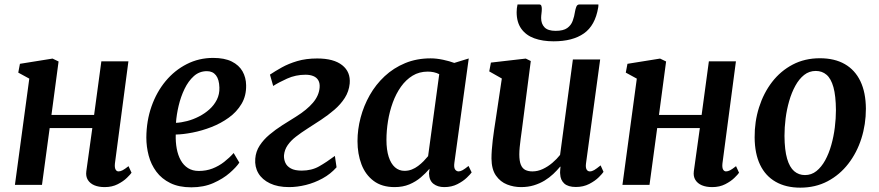

<svg xmlns="http://www.w3.org/2000/svg" viewBox="-20 -830 3946 862"><path d="M496 -96.5Q494 -78 498.8 -69.2Q503.5 -60.5 512 -60.5Q520.5 -60.5 530.2 -65.5Q540 -70.5 557 -84L570.5 -54.5Q566 -47.5 550 -31.8Q534 -16 508.5 -3Q483 10 450 10Q423 10 403.5 1.8Q384 -6.5 374.2 -22.5Q364.5 -38.5 367.5 -61L394.5 -255H203L168.5 0H47L111.5 -477L62 -504L69.5 -543.5L216 -567L243 -554L211 -314H402.5L435 -554.5H556.5Z M1054.5 -100Q1041 -79.5 1011.2 -53.5Q981.5 -27.5 938 -8.2Q894.5 11 839 11Q783.5 11 744.8 -8Q706 -27 682 -59.2Q658 -91.5 647.5 -131.5Q637 -171.5 637 -212.5Q637.5 -287.5 660.2 -352.2Q683 -417 723.5 -465.8Q764 -514.5 818.5 -542.2Q873 -570 937 -570Q988 -570 1020.5 -553.8Q1053 -537.5 1068.8 -509.8Q1084.5 -482 1085 -447.5Q1086 -400 1064.5 -363.8Q1043 -327.5 1007.2 -301.8Q971.5 -276 929 -259.5Q886.5 -243 844.2 -234.8Q802 -226.5 769 -226Q768 -192 773.5 -162.5Q779 -133 791.5 -110.5Q804 -88 824.2 -75.2Q844.5 -62.5 872.5 -62.5Q906 -62.5 934.2 -73.5Q962.5 -84.5 986.2 -103Q1010 -121.5 1029 -143ZM909 -510.5Q875 -510.5 850.2 -488.2Q825.5 -466 808.5 -430.8Q791.5 -395.5 782 -355.2Q772.5 -315 770 -278.5Q793 -279.5 820 -286.5Q847 -293.5 873 -306.8Q899 -320 920 -338.8Q941 -357.5 953.5 -382.2Q966 -407 965 -437Q964 -473.5 949.5 -492Q935 -510.5 909 -510.5Z M1278 10Q1227 10 1192 -6.8Q1157 -23.5 1140 -52.2Q1123 -81 1126 -117.5Q1128.5 -150 1145.8 -176.5Q1163 -203 1189.8 -225.5Q1216.5 -248 1247.5 -267.8Q1278.5 -287.5 1308.5 -306Q1358 -337 1385 -368.8Q1412 -400.5 1415 -437Q1416.5 -456.5 1409.2 -469.2Q1402 -482 1387.2 -488.2Q1372.5 -494.5 1351.5 -494.5Q1307.5 -494.5 1268.8 -477Q1230 -459.5 1206.5 -444L1192 -495Q1215 -510.5 1245 -527.2Q1275 -544 1314.5 -555.8Q1354 -567.5 1404.5 -567.5Q1478.5 -567.5 1516.5 -537.2Q1554.5 -507 1550 -455Q1546.5 -419.5 1528 -390.5Q1509.5 -361.5 1481.2 -337.2Q1453 -313 1421.5 -292.2Q1390 -271.5 1361 -253Q1332 -234.5 1308.8 -216.5Q1285.5 -198.5 1271.5 -178.2Q1257.5 -158 1255 -133Q1254 -115.5 1261 -99.5Q1268 -83.5 1285.8 -73.8Q1303.5 -64 1334.5 -64Q1379 -64 1412.5 -83Q1446 -102 1483.5 -130L1491 -79Q1464 -48.5 1427.8 -28.8Q1391.5 -9 1352.8 0.5Q1314 10 1278 10Z M2020 -99.5Q2017 -78 2023.2 -69.2Q2029.5 -60.5 2039 -60.5Q2047 -60.5 2057.2 -66.2Q2067.5 -72 2083.5 -85L2097.5 -56Q2092.5 -48.5 2076 -32.5Q2059.5 -16.5 2033.5 -3.2Q2007.5 10 1974.5 10Q1945 10 1926 -4.8Q1907 -19.5 1906 -51.5L1908.5 -72.5Q1891.5 -52.5 1869.2 -33.5Q1847 -14.5 1817.8 -2.2Q1788.5 10 1751.5 10Q1694.5 10 1657.5 -17.8Q1620.5 -45.5 1602.8 -92.2Q1585 -139 1585 -196.5Q1585 -249 1599 -302Q1613 -355 1640 -402.8Q1667 -450.5 1707 -487.8Q1747 -525 1798.8 -546.5Q1850.5 -568 1913.5 -568Q1939 -568 1968.8 -561.8Q1998.5 -555.5 2019.5 -547.5L2084.5 -567.5ZM1952 -497Q1940.5 -503 1927.2 -505.8Q1914 -508.5 1900.5 -508.5Q1862 -508.5 1832.2 -490.2Q1802.5 -472 1780.2 -440.8Q1758 -409.5 1743.5 -369.8Q1729 -330 1722 -286.8Q1715 -243.5 1715 -202Q1715 -157.5 1725 -126.2Q1735 -95 1753.2 -79Q1771.5 -63 1796 -63Q1813.5 -63 1828.8 -69Q1844 -75 1857.2 -85Q1870.5 -95 1881.8 -106.5Q1893 -118 1902 -129Z M2319 10Q2286.5 10 2256.5 -1.8Q2226.5 -13.5 2206.8 -41.5Q2187 -69.5 2186.5 -118.5Q2186.5 -136 2188 -156.8Q2189.5 -177.5 2192.2 -200.8Q2195 -224 2198.5 -247.8Q2202 -271.5 2205.5 -293.5L2233 -477.5L2176.5 -509.5L2184 -549L2340.5 -567L2363 -556L2328.5 -289.5Q2326 -268 2323 -247Q2320 -226 2317.5 -206.2Q2315 -186.5 2313.2 -169Q2311.5 -151.5 2311.5 -137Q2311.5 -107.5 2318.2 -90.8Q2325 -74 2338.2 -67.2Q2351.5 -60.5 2370.5 -60.5Q2394 -60.5 2417 -71.2Q2440 -82 2460 -99Q2480 -116 2494.5 -134.5L2552 -563H2674.5L2611 -97Q2608.5 -78 2613.5 -69.2Q2618.5 -60.5 2628 -60.5Q2637.5 -60.5 2647.8 -66.5Q2658 -72.5 2676.5 -87.5L2689.5 -58.5Q2685 -51 2668.5 -34.5Q2652 -18 2625.5 -4.2Q2599 9.5 2565.5 9.5Q2530.5 9.5 2513.2 -6.2Q2496 -22 2495 -48.5Q2494.5 -51 2494.5 -54.5Q2494.5 -58 2494.8 -62.5Q2495 -67 2495.5 -71.8Q2496 -76.5 2496.5 -81L2495 -82Q2481 -65 2463.8 -48.8Q2446.5 -32.5 2424.8 -19.2Q2403 -6 2376.8 2Q2350.5 10 2319 10ZM2400.5 -810Q2408 -810 2410.2 -804.5Q2412.5 -799 2412.5 -790.5Q2412.5 -780.5 2411 -769.5Q2409.5 -758.5 2409.5 -749Q2409.5 -723 2424.8 -707.2Q2440 -691.5 2474.5 -691.5Q2509 -691.5 2526.5 -704Q2544 -716.5 2551.2 -736.5Q2558.5 -756.5 2561.5 -777.5Q2563.5 -789.5 2567.5 -799.8Q2571.5 -810 2581.5 -810H2666.5Q2666.5 -806.5 2666.5 -803Q2666.5 -799.5 2665.5 -795.5Q2652 -715.5 2601.5 -680Q2551 -644.5 2465.5 -644.5Q2416 -644.5 2378.8 -658Q2341.5 -671.5 2320.5 -700.8Q2299.5 -730 2299.5 -775.5Q2299.5 -784 2300.5 -792.8Q2301.5 -801.5 2303.5 -810Z M3223.5 -96.5Q3221.5 -78 3226.2 -69.2Q3231 -60.5 3239.5 -60.5Q3248 -60.5 3257.8 -65.5Q3267.5 -70.5 3284.5 -84L3298 -54.5Q3293.5 -47.5 3277.5 -31.8Q3261.5 -16 3236 -3Q3210.5 10 3177.5 10Q3150.5 10 3131 1.8Q3111.5 -6.5 3101.8 -22.5Q3092 -38.5 3095 -61L3122 -255H2930.5L2896 0H2774.5L2839 -477L2789.5 -504L2797 -543.5L2943.5 -567L2970.5 -554L2938.5 -314H3130L3162.5 -554.5H3284Z M3661 -568.5Q3727 -568.5 3772.8 -542.2Q3818.5 -516 3842.8 -465.5Q3867 -415 3867.5 -342Q3867.5 -271.5 3847.2 -208Q3827 -144.5 3788.5 -94.8Q3750 -45 3695.5 -16.2Q3641 12.5 3573 12.5Q3508.5 12.5 3462.5 -13.8Q3416.5 -40 3392.5 -90.2Q3368.5 -140.5 3368 -213Q3367.5 -284 3387.8 -348Q3408 -412 3446.2 -461.8Q3484.5 -511.5 3538.8 -540Q3593 -568.5 3661 -568.5ZM3642.5 -511.5Q3613 -511.5 3590.2 -493.5Q3567.5 -475.5 3550.8 -445Q3534 -414.5 3523 -376.2Q3512 -338 3507 -297.8Q3502 -257.5 3502 -220Q3502.5 -156 3513.8 -117.5Q3525 -79 3545.5 -61.5Q3566 -44 3594 -44Q3623 -44 3645.5 -62Q3668 -80 3684.8 -110.5Q3701.5 -141 3712.2 -179.2Q3723 -217.5 3728 -258Q3733 -298.5 3733 -336Q3732.5 -400 3721.8 -438.5Q3711 -477 3691 -494.2Q3671 -511.5 3642.5 -511.5Z"/></svg>

Font: Merriweather SemiBold
Style: Italic
Weight: 600
Italic angle: -7.8°
Version: Version 2.101